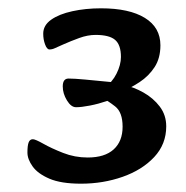

<svg xmlns="http://www.w3.org/2000/svg" viewBox="-20 -716 447 462"><path d="M270 -494 276 -512Q301 -507 325 -493.5Q349 -480 364.5 -459.5Q380 -439 380 -412Q380 -369 351 -338Q322 -307 275 -290.5Q228 -274 175 -274Q127 -274 99 -286Q71 -298 58.5 -315.5Q46 -333 46 -349Q46 -366 49 -373.5Q52 -381 59 -381Q65 -381 84.5 -370Q104 -359 132 -348Q160 -337 191 -337Q232 -337 253.5 -356.5Q275 -376 275 -411Q275 -446 257 -460Q239 -474 225 -481L272 -488Q258 -480 237.5 -473Q217 -466 196.5 -462Q176 -458 163 -458Q151 -458 141 -474.5Q131 -491 131 -508Q131 -527 145 -527Q159 -527 185.5 -524.5Q212 -522 237.5 -519.5Q263 -517 273 -516L233 -507Q250 -518 260.5 -539Q271 -560 271 -579Q271 -608 257 -620Q243 -632 210 -632Q191 -632 170.5 -624.5Q150 -617 132 -609Q120 -604 113 -600.5Q106 -597 99 -597Q93 -597 88.5 -609Q84 -621 84 -635Q84 -655 103 -668.5Q122 -682 154 -689Q186 -696 223 -696Q291 -696 328.5 -673Q366 -650 366 -607Q366 -576 352 -554.5Q338 -533 316 -518.5Q294 -504 270 -494Z"/></svg>

Font: Alkatra
Style: Regular
Weight: 400
Designer: Suman Bhandary
Version: Version 1.100;gftools[0.9.22]